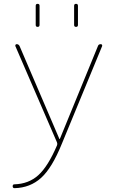

<svg xmlns="http://www.w3.org/2000/svg" viewBox="-20 -750 594 1000"><path d="M366 -620V-720Q366 -730 376 -730Q386 -730 386 -720V-620Q386 -610 376 -610Q366 -610 366 -620ZM166 -620V-720Q166 -730 176 -730Q186 -730 186 -720V-620Q186 -610 176 -610Q166 -610 166 -620ZM56 230Q46 230 46 220Q46 210 55 210Q129 208 179.5 162.5Q230 117 277 7Q280 0 277 -8L60 -510Q59 -514 61 -517Q63 -520 67 -520Q77 -520 82 -510L289 -27Q289 -26 291 -26Q292 -26 292 -27L490 -510Q493 -520 505 -520Q509 -520 511 -517Q513 -514 512 -510L302 -1Q251 125 194 176.5Q137 228 56 230Z"/></svg>

Font: Rounded Mplus 1c Thin
Style: Regular
Weight: 250
Version: Version 1.059.20150529